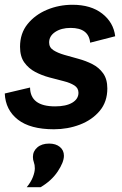

<svg xmlns="http://www.w3.org/2000/svg" viewBox="-20 -533 512 805"><path d="M206 9Q107 9 55 -31.5Q3 -72 0 -141L106 -166Q107 -87 211 -87Q257 -87 283 -102.5Q309 -118 309 -144Q309 -164 291.5 -175Q274 -186 246 -193Q218 -200 186.5 -208.5Q155 -217 127.5 -231.5Q100 -246 82 -271Q64 -296 64 -337Q64 -393 95.5 -432Q127 -471 177 -492Q227 -513 284 -513Q361 -513 408.5 -476Q456 -439 463 -381L358 -354Q352 -416 276 -416Q237 -416 211.5 -399Q186 -382 186 -355Q186 -334 204 -322.5Q222 -311 249.5 -303Q277 -295 308.5 -286.5Q340 -278 367.5 -264Q395 -250 412.5 -225.5Q430 -201 430 -162Q430 -106 398 -68Q366 -30 315 -10.5Q264 9 206 9ZM92 252Q110 230 118 209Q126 188 126 173Q126 158 122 147.5Q118 137 118 125Q118 101 136.5 85Q155 69 186 69Q214 69 231 83Q248 97 248 120Q248 147 222 186Q196 225 150 252Z"/></svg>

Font: Livvic SemiBold
Style: Italic
Weight: 600
Italic angle: -10°
Designer: Jacques Le Bailly, Baron von Fonthausen
Version: Version 1.001; ttfautohint (v1.8.2)